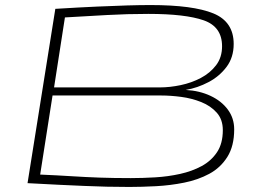

<svg xmlns="http://www.w3.org/2000/svg" viewBox="-20 -730 1029 760"><path d="M89 -5 199 -695Q297 -701 365.5 -704Q434 -707 484 -708.5Q534 -710 576 -710Q744 -710 824.5 -677Q905 -644 905 -556Q905 -503 877 -465.5Q849 -428 805.5 -405Q762 -382 715 -374Q770 -371 813.5 -350.5Q857 -330 882 -296Q907 -262 907 -218Q907 -152 880 -109Q853 -66 808.5 -42Q764 -18 709 -7Q654 4 597.5 7Q541 10 492 10Q445 10 402.5 9Q360 8 314.5 6Q269 4 214.5 1.5Q160 -1 89 -5ZM194 -384H613Q652 -384 695 -393Q738 -402 775 -421.5Q812 -441 835.5 -472Q859 -503 859 -547Q859 -624 786.5 -649.5Q714 -675 567 -675Q484 -675 403.5 -670.5Q323 -666 237 -661ZM188 -352 139 -39Q208 -36 263 -32.5Q318 -29 373.5 -27Q429 -25 498 -25Q544 -25 594.5 -28Q645 -31 692.5 -41.5Q740 -52 778 -72.5Q816 -93 839 -127.5Q862 -162 862 -215Q862 -257 838 -284Q814 -311 776.5 -326Q739 -341 697 -346.5Q655 -352 619 -352Z"/></svg>

Font: Georama ExtraExtended ExtraLight
Style: Italic
Weight: 200
Width: 8
Italic angle: -9°
Designer: Jean-Baptiste Levee
Foundry: Production Type
Version: Version 1.000